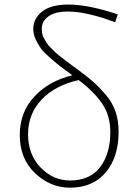

<svg xmlns="http://www.w3.org/2000/svg" viewBox="-20 -827 610 859"><path d="M293 -19.5Q382.8 -19.5 428.2 -79.6Q473.6 -139.6 473.6 -235.4Q473.6 -310.5 436.5 -364.3Q399.4 -418 332 -468.8Q224.6 -444.3 165 -380.4Q105.5 -316.4 105.5 -226.6Q105.5 -135.7 161.6 -77.6Q217.8 -19.5 293 -19.5ZM506.8 -762.7 495.1 -727.5Q367.2 -775.4 284.2 -775.4Q225.6 -775.4 196.3 -753.4Q167 -731.4 167 -699.2Q167 -687.5 168.9 -676.3Q170.9 -665 177.7 -653.8Q184.6 -642.6 189.5 -634.3Q194.3 -626 207 -613.3Q219.7 -600.6 226.1 -594.2Q232.4 -587.9 250 -574.2Q267.6 -560.5 274.4 -555.2Q281.2 -549.8 303.2 -533.7Q325.2 -517.6 332 -512.7Q373 -482.4 398.4 -460Q423.8 -437.5 453.1 -403.3Q482.4 -369.1 496.6 -328.1Q510.7 -287.1 510.7 -238.3Q510.7 -124 453.1 -55.7Q395.5 12.7 293 12.7Q205.1 12.7 136.7 -52.2Q68.4 -117.2 68.4 -223.6Q68.4 -324.2 133.3 -394.5Q198.2 -464.8 303.7 -490.2Q262.7 -520.5 249 -530.8Q235.4 -541 205.1 -567.4Q174.8 -593.8 163.1 -609.9Q151.4 -626 140.1 -649.9Q128.9 -673.8 128.9 -697.3Q128.9 -744.1 168.5 -775.4Q208 -806.6 286.1 -806.6Q376 -806.6 506.8 -762.7Z"/></svg>

Font: Gen Shin Gothic ExtraLight
Style: Regular
Weight: 100
Designer: [Source Han Sans]
Ryoko NISHIZUKA  (kana & ideographs); Paul D. Hunt (Latin, Greek & Cyrillic); Wenlong ZHANG  (bopomofo
Version: Version 1.002.20150607